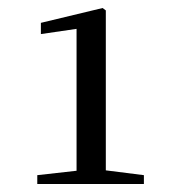

<svg xmlns="http://www.w3.org/2000/svg" viewBox="-20 -925 431 479"><path d="M171 -466H339V-488L244 -500V-899L236 -905L82 -868V-840L171 -853V-499L73 -488V-466Z"/></svg>

Font: Noto Serif HK Medium
Style: Regular
Weight: 500
Designer: Ryoko NISHIZUKA 西塚涼子 (kana & ideographs); Frank Grießhammer (Latin, Greek & Cyrillic); Wenlong ZHANG 张文龙 (bopomofo); San
Foundry: Adobe
Version: Version 2.001;hotconv 1.1.0;makeotfexe 2.6.0